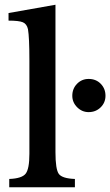

<svg xmlns="http://www.w3.org/2000/svg" viewBox="-20 -790 465 810"><path d="M16 -735 214 -770V-148Q214 -76 228 -56.5Q242 -37 296 -35V0H19V-35Q72 -37 88 -57Q104 -77 104 -141V-534Q104 -633 98 -667Q93 -689 76.5 -696Q60 -703 16 -703ZM285 -386Q285 -416 305 -436.5Q325 -457 354 -457Q385 -457 405 -436.5Q425 -416 425 -386Q425 -357 404.5 -337Q384 -317 354 -317Q326 -317 305.5 -337.5Q285 -358 285 -386Z"/></svg>

Font: Kolar Light
Style: Regular
Weight: 300
Designer: Ramakrishna Saiteja (Kannada); Shiva Nallaperumal (Latin)
Foundry: Indian Type Foundry
Version: Version 1.001;PS 1.0;hotconv 1.0.88;makeotf.lib2.5.647800